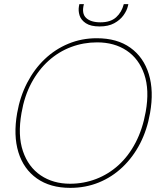

<svg xmlns="http://www.w3.org/2000/svg" viewBox="-20 -897 778 929"><path d="M320 12Q223 12 158.5 -33.5Q94 -79 69 -160.5Q44 -242 63 -350Q77 -430 111.5 -496.5Q146 -563 196.5 -611Q247 -659 311 -685.5Q375 -712 448 -712Q547 -712 611 -666Q675 -620 700 -538.5Q725 -457 706 -350Q692 -269 658 -203Q624 -137 573 -88.5Q522 -40 458 -14Q394 12 320 12ZM319 -8Q385 -8 445 -31Q505 -54 553.5 -98Q602 -142 636 -207Q670 -272 685 -356Q704 -462 678 -537.5Q652 -613 592.5 -652.5Q533 -692 450 -692Q384 -692 324 -669.5Q264 -647 215 -603Q166 -559 132 -495.5Q98 -432 84 -350Q65 -242 91 -165.5Q117 -89 177 -48.5Q237 -8 319 -8ZM462 -769Q419 -769 395.5 -784.5Q372 -800 365 -822.5Q358 -845 362 -867L364 -877H386Q374 -832 396.5 -810.5Q419 -789 466 -789Q515 -789 542 -813.5Q569 -838 579 -877H601L599 -868Q594 -846 577.5 -823Q561 -800 532.5 -784.5Q504 -769 462 -769Z"/></svg>

Font: DM Sans 11pt Thin
Style: Italic
Weight: 250
Italic angle: -10°
Version: Version 4.004;gftools[0.9.30]